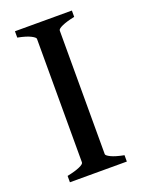

<svg xmlns="http://www.w3.org/2000/svg" viewBox="-122 -675 551 735"><g transform="rotate(-20 154.0 -307.5)"><path d="M33.2 0V-25.9Q66.4 -32.7 84.5 -40.8Q102.5 -48.8 102.5 -55.7V-559.1Q102.5 -564.9 85.4 -573.7Q68.4 -582.5 33.2 -589.4V-615.2H265.1V-589.4Q231.9 -582.5 213.6 -574.2Q195.3 -565.9 195.3 -559.1V-55.7Q195.3 -49.8 212.6 -41.3Q230 -32.7 265.1 -25.9V0Z"/></g></svg>

Font: Gentium Book Basic
Style: Regular
Weight: 400
Designer: J. Victor Gaultney and Annie Olsen
Foundry: SIL International
Version: Version 1.102; 2013; Maintenance release